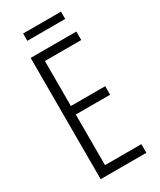

<svg xmlns="http://www.w3.org/2000/svg" viewBox="-211 -910 815 979"><g transform="rotate(-30 196.0 -420.5)"><path d="M345 0H76V-714H345V-664H131V-399H333V-349H131V-51H345ZM328 -841V-798H105V-841Z"/></g></svg>

Font: Noto Sans Thai ExtCond Light
Style: Regular
Weight: 300
Width: 2
Designer: Monotype Design Team
Foundry: Monotype Imaging Inc.
Version: Version 2.002; ttfautohint (v1.8.4.7-5d5b)